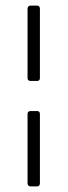

<svg xmlns="http://www.w3.org/2000/svg" viewBox="-20 -663 241 683"><path d="M122 -631V-386Q122 -375 112 -375H89Q78 -375 78 -386V-631Q78 -643 89 -643H112Q122 -643 122 -631ZM122 -257V-12Q122 0 112 0H89Q78 0 78 -12V-257Q78 -268 89 -268H112Q122 -268 122 -257Z"/></svg>

Font: Rajdhani
Style: Regular
Weight: 400
Designer: Satya Rajpurohit, Jyotish Sonowal
Foundry: Indian Type Foundry
Version: Version 1.201;PS 1.0;hotconv 1.0.78;makeotf.lib2.5.61930; tt